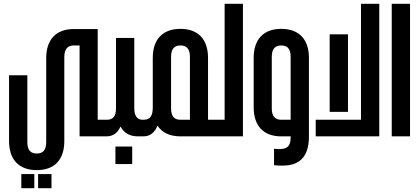

<svg xmlns="http://www.w3.org/2000/svg" viewBox="-20 -723 2226 1018"><path d="M547 0C550 0 552 -1 552 -4V-83C552 -86 550 -88 547 -88H498V-569H371C277 -569 225 -513 225 -415V31C225 75 206 91 175 91C144 91 125 75 125 31V-324H28V25C28 123 80 179 175 179C270 179 321 123 321 25V-421C321 -465 341 -482 371 -482H402V0ZM93 200V275H162V200ZM182 200V275H253V200Z M545 -88C543 -88 542 -87 542 -85V-3C542 -1 543 0 545 0C615 0 632 -76 632 -120L619 -52C637 -18 668 0 711 0H742C744 0 745 -1 745 -3V-85C745 -87 744 -88 742 -88H736C709 -88 692 -107 692 -148V-522H595V-148C595 -104 577 -88 546 -88ZM592 54V147H681V54Z M1083 -88V-416C1083 -514 1031 -570 937 -570C842 -570 790 -514 790 -416V-154C790 -119 783 -88 741 -88H740C737 -88 735 -86 735 -83V-5C735 -2 737 0 740 0H741C780 0 803 -26 815 -57C839 -20 880 0 937 0H1124C1127 0 1129 -1 1129 -4V-84C1129 -86 1127 -88 1124 -88ZM937 -88C906 -88 887 -104 887 -148V-422C887 -466 906 -482 937 -482C967 -482 987 -466 987 -422V-88Z M1171 -703V-88H1124C1120 -88 1119 -86 1119 -83V-5C1119 -2 1120 0 1124 0H1268V-703Z M1471 -570C1377 -570 1325 -514 1325 -416V-154C1325 -56 1377 0 1471 0H1521V8C1521 55 1497 67 1466 67C1456 67 1443 67 1433 66V153C1449 155 1462 155 1479 155C1552 155 1618 124 1618 1V-416C1618 -514 1566 -570 1471 -570ZM1521 -88H1471C1441 -88 1421 -104 1421 -148V-422C1421 -466 1441 -482 1471 -482C1502 -482 1521 -466 1521 -422Z M1894 -703V-88H1654V0H1991V-703ZM1728 -541V-130H1825V-541Z M2057 -703V0H2154V-703Z"/></svg>

Font: Modon Arabic
Style: Bold
Weight: 700
Designer: Ahmedzaza
Foundry: Ahmedzaza
Version: Version 2.010